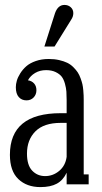

<svg xmlns="http://www.w3.org/2000/svg" viewBox="-20 -744 411 775"><path d="M267.1 -664.1 200.2 -556.2H159.2L202.1 -690.9Q213.9 -724.1 240.2 -724.1Q255.4 -724.1 265.6 -714.8Q275.9 -705.6 275.9 -690.9Q275.9 -676.8 267.1 -664.1ZM317.9 -340.8V-40H337.9V0H249V-46.9Q234.9 -16.6 209.5 -2.7Q184.1 11.2 143.1 11.2Q87.9 11.2 54 -21.2Q20 -53.7 20 -119.1Q20 -287.1 225.1 -287.1H249V-339.8Q249 -359.9 248 -374Q247.1 -388.2 242.2 -406Q237.3 -423.8 229 -434.6Q220.7 -445.3 204.6 -453.1Q188.5 -460.9 166 -460.9Q141.1 -460.9 121.8 -449.5Q102.5 -438 92.8 -419.9Q108.4 -417.5 117.7 -407Q127 -396.5 127 -379.9Q127 -362.3 115.7 -350.6Q104.5 -338.9 86.9 -338.9Q67.4 -338.9 55.7 -352.3Q43.9 -365.7 43.9 -392.1Q43.9 -404.3 47.9 -418.2Q51.8 -432.1 61.8 -448Q71.8 -463.9 86.2 -476.6Q100.6 -489.3 124.3 -497.6Q147.9 -505.9 176.8 -505.9Q199.7 -505.9 218.8 -501.5Q237.8 -497.1 251.5 -490.5Q265.1 -483.9 276.1 -472.9Q287.1 -461.9 293.7 -451.9Q300.3 -441.9 305.4 -427.7Q310.5 -413.6 312.7 -403.8Q314.9 -394 316.2 -379.6Q317.4 -365.2 317.6 -358.4Q317.9 -351.6 317.9 -340.8ZM162.1 -33.2Q193.8 -33.2 219 -54.2Q244.1 -75.2 249 -110.8V-248H225.1Q157.2 -248 123 -213.9Q88.9 -179.7 88.9 -124Q88.9 -77.1 109.9 -55.2Q130.9 -33.2 162.1 -33.2Z"/></svg>

Font: Margherita
Style: Regular
Weight: 400
Designer: James Puckett
Foundry: Dunwich Type Founders
Version: Version 1.008;hotconv 1.0.109;makeotfexe 2.5.65596